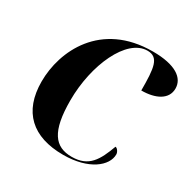

<svg xmlns="http://www.w3.org/2000/svg" viewBox="-164 -888 1051 1057"><g transform="rotate(30 361.5 -360.0)"><path d="M369 10C532 10 622 -66 622 -138C622 -153 609 -172 597 -173C560 -72 524 -4 415 -4C308 -4 254 -72 254 -270C254 -495 354 -719 486 -719C558 -719 565 -656 565 -512C655 -512 723 -546 723 -615C723 -682 658 -730 514 -730C183 -730 65 -474 65 -281C65 -89 174 10 369 10Z"/></g></svg>

Font: Noto Serif Display ExtraBold
Style: Italic
Weight: 800
Italic angle: -12°
Designer: Monotype Design Team
Foundry: Monotype Imaging Inc.
Version: Version 2.009